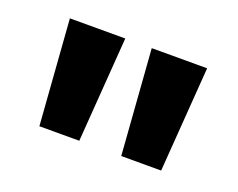

<svg xmlns="http://www.w3.org/2000/svg" viewBox="-57 -806 549 443"><g transform="rotate(20 218.0 -585.0)"><path d="M186 -714 167 -456H69L50 -714ZM387 -714 368 -456H270L251 -714Z"/></g></svg>

Font: Noto Sans Gujarati ExtraCondensed
Style: Bold
Weight: 700
Width: 2
Designer: Jelle Bosma - Monotype Design Team, Universal Thirst
Foundry: Monotype Imaging Inc.
Version: Version 2.106; ttfautohint (v1.8.4.7-5d5b)